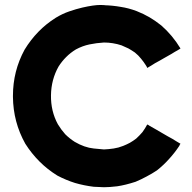

<svg xmlns="http://www.w3.org/2000/svg" viewBox="-20 -745 790 789"><path d="M407.2 -130.9Q427.7 -131.8 447.3 -134.8Q466.8 -137.7 486.3 -145.5Q501 -151.4 513.7 -158.2Q527.3 -166 540 -175.8Q553.7 -188.5 565.4 -202.1Q576.2 -216.8 585 -233.4Q586.9 -232.4 589.8 -231.4Q591.8 -229.5 593.8 -228.5Q608.4 -220.7 623 -211.9Q636.7 -204.1 651.4 -195.3Q661.1 -189.5 669.9 -184.6Q679.7 -178.7 689.5 -173.8Q697.3 -168.9 705.1 -164.1Q713.9 -159.2 721.7 -154.3Q720.7 -152.3 718.8 -150.4Q717.8 -148.4 716.8 -145.5Q697.3 -116.2 674.8 -91.8Q653.3 -67.4 625 -44.9Q604.5 -31.2 582 -19.5Q560.5 -7.8 537.1 2Q495.1 15.6 461.9 20.5Q429.7 24.4 407.2 24.4Q396.5 23.4 385.7 23.4Q375 22.5 365.2 22.5Q325.2 17.6 288.1 6.8Q251 -4.9 215.8 -23.4Q174.8 -48.8 142.6 -81.1Q109.4 -114.3 84 -154.3Q34.2 -243.2 33.2 -346.7Q33.2 -349.6 33.2 -351.6Q33.2 -453.1 81.1 -541Q105.5 -581.1 137.7 -614.3Q168.9 -646.5 209 -671.9Q236.3 -688.5 264.6 -698.2Q293 -708 318.4 -713.9Q365.2 -724.6 392.6 -724.6Q420.9 -723.6 407.2 -723.6Q442.4 -722.7 475.6 -716.8Q508.8 -711.9 542 -699.2Q569.3 -688.5 594.7 -673.8Q619.1 -659.2 642.6 -640.6Q666 -620.1 685.5 -596.7Q705.1 -573.2 721.7 -545.9Q719.7 -543.9 717.8 -543Q714.8 -542 712.9 -540Q698.2 -532.2 684.6 -523.4Q669.9 -515.6 655.3 -506.8Q646.5 -502 636.7 -496.1Q627 -490.2 617.2 -485.4Q609.4 -480.5 601.6 -475.6Q592.8 -470.7 585 -465.8Q584 -468.8 583 -470.7Q581.1 -472.7 580.1 -475.6Q570.3 -491.2 559.6 -503.9Q548.8 -517.6 534.2 -529.3Q521.5 -538.1 507.8 -545.9Q494.1 -552.7 479.5 -558.6Q461.9 -564.5 443.4 -567.4Q425.8 -570.3 407.2 -570.3Q376 -568.4 347.7 -562.5Q319.3 -556.6 292 -542Q269.5 -528.3 252 -510.7Q234.4 -493.2 220.7 -471.7Q190.4 -418 189.5 -353.5Q188.5 -288.1 217.8 -234.4Q231.4 -211.9 248 -193.4Q265.6 -175.8 287.1 -162.1Q327.1 -138.7 365.2 -134.8Q403.3 -130.9 407.2 -130.9Z"/></svg>

Font: LeFont
Style: Bold
Weight: 800
Designer: Leryon MEDIA
Version: Version 1.0